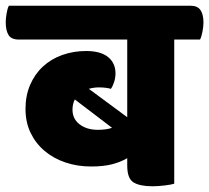

<svg xmlns="http://www.w3.org/2000/svg" viewBox="-60 -640 730 670"><path d="M285 -335Q267 -335 250 -330L384 -231V-502H5Q-20 -502 -30 -517.5Q-40 -533 -40 -563Q-40 -575 -37 -593Q-34 -611 -29 -620H605Q629 -620 639.5 -605Q650 -590 650 -561Q650 -548 646.5 -529.5Q643 -511 638 -502H548V1Q540 4 516 7Q492 10 472 10Q428 10 406 -3.5Q384 -17 384 -62V-88Q360 -74 330 -66.5Q300 -59 258 -59Q210 -59 168.5 -73Q127 -87 96 -113Q65 -139 47 -176Q29 -213 29 -260Q29 -306 45 -343.5Q61 -381 89.5 -407.5Q118 -434 157 -448Q196 -462 241 -462Q291 -462 317 -441Q343 -420 343 -384Q343 -369 338.5 -354.5Q334 -340 327 -330Q321 -332 310 -333.5Q299 -335 285 -335ZM281 -187Q311 -187 331 -194L201 -293Q193 -277 193 -257Q193 -225 218 -206Q243 -187 281 -187Z"/></svg>

Font: Baloo
Style: Regular
Weight: 400
Designer: Sarang Kulkarni and Ek Type
Foundry: Ek Type
Version: Version 1.100;PS 1.000;hotconv 1.0.88;makeotf.lib2.5.647800;